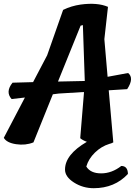

<svg xmlns="http://www.w3.org/2000/svg" viewBox="-20 -761 710 1010"><path d="M434 115Q456 151 512 151Q568 151 618 112Q652 112 653 154Q583 229 473 229Q416 229 369 199Q322 169 322 131Q322 52 437 -15Q415 -23 402 -34L422 -277L290 -269L258 -265L156 -12Q114 5 64.5 -2.5Q15 -10 0 -36L111 -248L41 -240Q7 -278 46 -326L154 -329L228 -470L312 -709Q355 -730 404 -737Q492 -749 548 -725L529 -555L546 -357L654 -377Q687 -350 649 -292L552 -286L576 -12Q565 -6 555 -4Q513 9 479.5 41.5Q446 74 434 115ZM285 -332 426 -335 416 -629 404 -626Z"/></svg>

Font: Tillana SemiBold
Style: Regular
Weight: 600
Designer: Lipi Raval (Devanagari, Latin), Jonny Pinhorn (Latin)
Foundry: Indian Type Foundry
Version: Version 2.003;PS 1.0;hotconv 1.0.79;makeotf.lib2.5.61930; tt